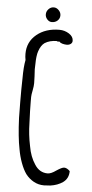

<svg xmlns="http://www.w3.org/2000/svg" viewBox="-60 -908 457 958"><g transform="rotate(5 168.5 -428.5)"><path d="M106 -32Q91 -53 79 -85.5Q67 -118 61 -153Q49 -212 45 -308Q44 -331 44 -387V-450Q45 -477 45 -506Q45 -565 52 -599Q49 -614 49 -630Q49 -690 94 -727Q139 -764 208 -764Q234 -764 256 -750Q278 -736 278 -715Q278 -705 270 -699Q262 -693 250 -693Q240 -693 228.5 -696Q217 -699 214 -705H201V-707Q164 -707 139 -691Q121 -678 111 -648Q107 -637 105 -620Q103 -603 103 -589Q102 -581 102 -557L104 -522L105 -488Q105 -473 101 -453Q96 -428 96 -418V-394Q96 -355 99 -287Q100 -230 112 -173Q121 -120 146 -83Q170 -45 211 -45Q228 -45 253 -63Q280 -81 291 -81Q305 -81 320 -66Q320 -29 292 -9Q266 9 230 14Q210 16 198 16Q170 16 146.5 3Q123 -10 106 -32ZM133 -835Q133 -850 144 -861.5Q155 -873 170 -873Q184 -873 195 -861.5Q206 -850 206 -836Q206 -820 194.5 -809.5Q183 -799 166 -799Q153 -799 143 -810Q133 -821 133 -835Z"/></g></svg>

Font: Amatic SC
Style: Bold
Weight: 700
Designer: Multiple Designers
Foundry: Vernon Adams
Version: Version 2.505